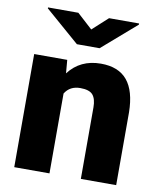

<svg xmlns="http://www.w3.org/2000/svg" viewBox="-84 -816 732 883"><g transform="rotate(10 282.0 -375.0)"><path d="M197.3 -528.3 202.6 -466.3Q257.3 -538.1 353.5 -538.1Q436 -538.1 476.8 -488.8Q517.6 -439.5 519 -340.3V0H354V-333.5Q354 -373.5 337.9 -392.3Q321.8 -411.1 279.3 -411.1Q231 -411.1 207.5 -373V0H43V-528.3ZM281.7 -685.1 353.5 -750.5H493.7V-745.1L334.5 -606.9H228.5L68.4 -746.1V-750.5H210Z"/></g></svg>

Font: Roboto Black
Style: Regular
Weight: 900
Designer: Google
Version: Version 2.134; 2016